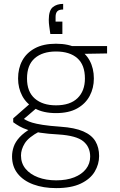

<svg xmlns="http://www.w3.org/2000/svg" viewBox="-20 -736 616 988"><path d="M269 232Q203 232 151.5 213Q100 194 71 157.5Q42 121 42 69Q42 44 50.5 19Q59 -6 81 -30Q103 -54 144 -78L184 -60Q127 -30 107.5 1.5Q88 33 88 64Q88 104 111.5 132.5Q135 161 176 176.5Q217 192 269 192Q323 192 362 176.5Q401 161 422.5 133.5Q444 106 444 70Q444 20 408.5 -9Q373 -38 282 -44Q226 -47 187.5 -53Q149 -59 123.5 -67.5Q98 -76 80.5 -86Q63 -96 48 -107V-127L137 -205L180 -190L89 -112V-132Q101 -125 113.5 -118Q126 -111 145.5 -105Q165 -99 199.5 -93.5Q234 -88 291 -84Q365 -79 408.5 -60Q452 -41 471 -9Q490 23 490 67Q490 109 467.5 147Q445 185 396 208.5Q347 232 269 232ZM268 -154Q203 -154 159.5 -178Q116 -202 94.5 -242.5Q73 -283 73 -332Q73 -384 94.5 -424Q116 -464 159.5 -487.5Q203 -511 268 -511Q334 -511 377 -487.5Q420 -464 441.5 -424Q463 -384 463 -332Q463 -283 441.5 -242.5Q420 -202 377 -178Q334 -154 268 -154ZM268 -194Q341 -194 379 -231Q417 -268 417 -332Q417 -402 378 -436.5Q339 -471 268 -471Q199 -471 159 -436.5Q119 -402 119 -332Q119 -264 159 -229Q199 -194 268 -194ZM356 -458 338 -499H531V-461ZM305 -716V-687Q283 -687 274.5 -677.5Q266 -668 266 -649V-625H301V-561H239Q236 -584 233.5 -600.5Q231 -617 231 -634Q231 -682 251.5 -699Q272 -716 305 -716Z"/></svg>

Font: DM Sans 20pt ExtraLight
Style: Regular
Weight: 250
Version: Version 4.004;gftools[0.9.30]